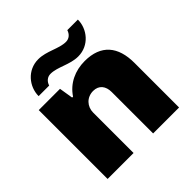

<svg xmlns="http://www.w3.org/2000/svg" viewBox="-187 -883 1041 1041"><g transform="rotate(-45 333.5 -362.5)"><path d="M113 -582H194C201 -605 219 -622 244 -622C298 -622 353 -582 417 -582C501 -582 557 -653 557 -725H476C469 -702 451 -685 426 -685C372 -685 317 -725 253 -725C169 -725 113 -654 113 -582ZM60 0H259V-310C259 -355 292 -393 342 -393C386 -393 409 -362 409 -318V0H608V-342C608 -467 549 -540 424 -540C351 -540 284 -510 243 -448H236L223 -528H60Z"/></g></svg>

Font: Archivo Black
Style: Regular
Weight: 900
Designer: Hector Gatti
Foundry: Omnibus-Type
Version: Version 2.001